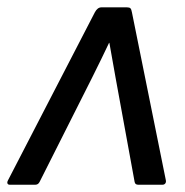

<svg xmlns="http://www.w3.org/2000/svg" viewBox="-44 -508 510 528"><path d="M-17.1 0Q-22 0 -23.4 -3.4Q-24.9 -6.8 -22 -12.2L216.8 -474.1Q224.1 -487.8 234.9 -487.8H305.2Q312 -487.8 314.7 -485.1Q317.4 -482.4 318.8 -474.1L412.1 -12.2Q413.1 -6.8 410.4 -3.4Q407.7 0 402.8 0H335.9Q327.6 0 326.2 -7.8L273.9 -293.9Q258.8 -377 256.8 -390.1H255.9Q236.8 -349.6 209 -293.9L64.9 -7.8Q61 0 53.2 0Z"/></svg>

Font: Sofia Sans
Style: Italic
Weight: 400
Italic angle: -9°
Designer: Botio Nikoltchev, Ani Petrova
Foundry: lettersoup
Version: Version 4.100